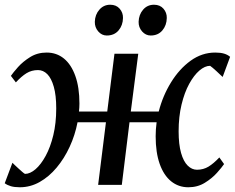

<svg xmlns="http://www.w3.org/2000/svg" viewBox="-30 -781 992 811"><path d="M54 10Q31 10 15.8 5.5Q0.5 1 -10 -7L22.5 -93.5Q25 -91 32 -84.2Q39 -77.5 47.8 -69.5Q56.5 -61.5 64 -55Q71.5 -48.5 75.5 -46.5Q97 -46.5 120 -66.2Q143 -86 163 -122.8Q183 -159.5 195.2 -210.2Q207.5 -261 207.5 -323Q207.5 -378.5 197.2 -414.5Q187 -450.5 169.8 -467.8Q152.5 -485 130.5 -485Q103.5 -485 82 -471.8Q60.5 -458.5 37 -433L16 -460.5Q25.5 -474.5 46.2 -497.8Q67 -521 97.5 -540Q128 -559 167 -559Q209 -559 240 -533.8Q271 -508.5 288.2 -460.2Q305.5 -412 305.5 -343.5Q305.5 -335 305 -326.5Q304.5 -318 303.5 -310H423L453.5 -554H554L522.5 -310H640.5Q657.5 -376.5 692.5 -433.2Q727.5 -490 775.2 -524.5Q823 -559 879 -559Q901.5 -559 916.5 -554.5Q931.5 -550 942 -541L910.5 -456Q907.5 -458.5 900.5 -465.2Q893.5 -472 884.8 -480Q876 -488 868.8 -494.2Q861.5 -500.5 857.5 -503Q835.5 -503 812.2 -483Q789 -463 769 -426.5Q749 -390 736.8 -339Q724.5 -288 724.5 -226.5Q724.5 -171 734.8 -135Q745 -99 762.8 -81.5Q780.5 -64 802 -64Q829 -64 850.8 -77.2Q872.5 -90.5 896.5 -116L916.5 -88Q907.5 -74.5 886.5 -51Q865.5 -27.5 835 -8.8Q804.5 10 765.5 10Q724 10 692.8 -15.2Q661.5 -40.5 644.5 -88.8Q627.5 -137 627.5 -205.5Q627.5 -220 628.5 -234.8Q629.5 -249.5 631.5 -264.5H517L484.5 0H384.5L417.5 -264.5H297.5Q287 -210 264.2 -160.8Q241.5 -111.5 209.2 -73Q177 -34.5 137.5 -12.2Q98 10 54 10ZM421 -631Q400 -631 385 -648.2Q370 -665.5 370.5 -689Q371.5 -719.5 389.8 -740.2Q408 -761 435.5 -761Q461 -761 475.5 -744.2Q490 -727.5 489.5 -705Q489 -674 470.8 -652.5Q452.5 -631 421 -631ZM606.5 -631Q585.5 -631 570.2 -648.2Q555 -665.5 555.5 -689Q556.5 -719.5 574.5 -740.2Q592.5 -761 620.5 -761Q646 -761 660.5 -744.2Q675 -727.5 674.5 -705Q674 -674 655.8 -652.5Q637.5 -631 606.5 -631Z"/></svg>

Font: Merriweather 20pt
Style: Italic
Weight: 400
Italic angle: -7.8°
Version: Version 2.101